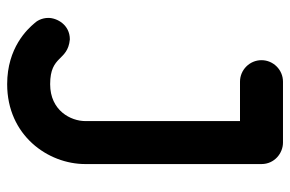

<svg xmlns="http://www.w3.org/2000/svg" viewBox="-157 -643 810 536"><g transform="rotate(90 248.0 -375.0)"><path d="M90 -165C49 -165 30 -129 30 -105C30 -86 39 -72 45 -66C61 -47 113 10 215 10C358 10 438 -104 438 -208V-700C438 -736 408 -760 378 -760H208C175 -760 148 -733 148 -700C148 -667 175 -640 208 -640H318V-208C318 -168 289 -110 215 -110C133 -110 152 -159 90 -165Z"/></g></svg>

Font: LS
Style: Bold
Weight: 700
Designer: BSozoo
Foundry: BSozoo
Version: Version 001.000